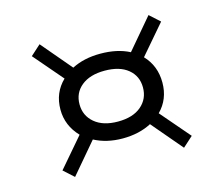

<svg xmlns="http://www.w3.org/2000/svg" viewBox="-83 -694 892 766"><g transform="rotate(-15 363.0 -311.0)"><path d="M526 -196 630 -75 588 -37 481 -163Q430 -136 362 -136Q296 -136 245 -163L138 -37L96 -75L199 -195Q151 -245 151 -311Q151 -381 199 -427L96 -547L138 -585L244 -460Q294 -486 362 -486Q432 -486 482 -460L588 -585L630 -547L527 -427Q572 -380 572 -311Q572 -242 526 -196ZM492 -312Q492 -359 457.5 -387.5Q423 -416 361 -416Q300 -416 265 -387.5Q230 -359 230 -312Q230 -265 265 -235.5Q300 -206 361 -206Q423 -206 457.5 -235.5Q492 -265 492 -312Z"/></g></svg>

Font: BioRhyme Expanded
Style: Regular
Weight: 400
Width: 7
Designer: Aoife Mooney
Foundry: Aoife Mooney Type
Version: Version 1.000